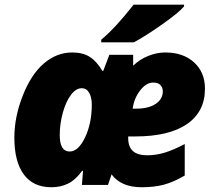

<svg xmlns="http://www.w3.org/2000/svg" viewBox="-20 -786 913 816"><path d="M582 9.8Q494.6 9.8 454.1 -44.9L439 0H328.1L333 -60.1H329.1Q301.8 -22 270 -6.1Q238.3 9.8 198.2 9.8Q121.1 9.8 81.1 -44.7Q41 -99.1 41 -201.2Q41 -288.6 76.7 -379.4Q112.3 -470.2 166.7 -516.6Q221.2 -563 287.1 -563Q332 -563 361.3 -544.4Q390.6 -525.9 415 -484.9H418.9L444.8 -553.2H545.9V-506.8Q574.2 -534.2 610.6 -548.6Q647 -563 682.1 -563Q758.8 -563 804.9 -520.8Q851.1 -478.5 851.1 -409.2Q851.1 -311 774.4 -258.5Q697.8 -206.1 554.2 -206.1H524.9V-198.2Q524.9 -126 605 -126Q643.6 -126 680.7 -137.5Q717.8 -148.9 765.1 -173.8V-40Q716.8 -11.7 676 -1Q635.3 9.8 582 9.8ZM275.9 -142.1Q313 -142.1 341.6 -202.1Q370.1 -262.2 370.1 -340.8Q370.1 -372.6 358.9 -391.8Q347.7 -411.1 327.1 -411.1Q303.2 -411.1 281.7 -383.1Q260.3 -355 247.1 -307.4Q233.9 -259.8 233.9 -211.9Q233.9 -142.1 275.9 -142.1ZM630.9 -435.1Q601.1 -435.1 575.2 -401.1Q549.3 -367.2 543.9 -324.2H558.1Q611.3 -324.2 641.6 -344.5Q671.9 -364.7 671.9 -397.9Q671.9 -413.6 662.1 -424.3Q652.3 -435.1 630.9 -435.1ZM410.2 -617.2Q470.2 -667 547.9 -766.1H762.2V-758.8Q740.2 -732.4 668.7 -682.1Q597.2 -631.8 548.8 -606H410.2Z"/></svg>

Font: Open Sans Extrabold
Style: Italic
Weight: 800
Italic angle: -12°
Foundry: Ascender Corporation
Version: Version 1.10